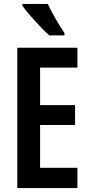

<svg xmlns="http://www.w3.org/2000/svg" viewBox="-20 -957 458 977"><path d="M223 -937H94V-928C120 -889 194 -809 231 -777H308V-789C284 -823 243 -894 223 -937ZM374 0V-103H184V-321H362V-422H184V-613H374V-714H68V0Z"/></svg>

Font: Noto Sans Georgian ExtraCondensed SemiBold
Style: Regular
Weight: 600
Width: 2
Designer: Monotype Design Team, Akaki Razmadze
Foundry: Google LLC
Version: Version 2.005